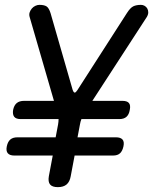

<svg xmlns="http://www.w3.org/2000/svg" viewBox="-20 -760 640 790"><path d="M218 10Q195 10 186 -1Q177 -12 181 -35L197 -120H39Q20 -120 12 -129.5Q4 -139 8 -158Q12 -177 22.5 -186Q33 -195 52 -195H209L219 -248Q220 -254 220.5 -259.5Q221 -265 221 -270H65Q46 -270 38.5 -279.5Q31 -289 34 -308Q38 -327 49 -336Q60 -345 79 -345H202L102 -690Q99 -700 102 -709Q105 -718 111 -725Q117 -732 125.5 -736Q134 -740 142 -740Q161 -740 171 -734Q181 -728 188 -706L279 -390Q283 -379 287.5 -379Q292 -379 299 -390L502 -706Q516 -728 528.5 -734Q541 -740 560 -740Q568 -740 575 -736Q582 -732 586 -725Q590 -718 590 -709Q590 -700 584 -690L360 -345H484Q503 -345 510.5 -336Q518 -327 514 -308Q511 -289 500.5 -279.5Q490 -270 471 -270H315Q313 -265 311.5 -259.5Q310 -254 309 -248L299 -195H457Q476 -195 484 -186Q492 -177 488 -158Q484 -139 474 -129.5Q464 -120 445 -120H287L271 -35Q267 -12 254 -1Q241 10 218 10Z"/></svg>

Font: Maple Mono NL
Style: Italic
Weight: 400
Italic angle: -10°
Monospace: yes
Designer: subframe7536
Version: Version 7.000